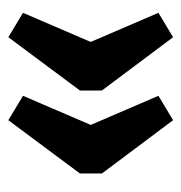

<svg xmlns="http://www.w3.org/2000/svg" viewBox="-7 -556 445 472"><g transform="rotate(-90 216.0 -320.5)"><path d="M156 -523 216 -487 127 -280V-361L216 -154L156 -118L25 -293V-347ZM360 -523 420 -487 331 -280V-361L420 -154L360 -118L229 -293V-347Z"/></g></svg>

Font: Pathway Extreme Condensed
Style: Bold
Weight: 700
Width: 3
Version: Version 1.001;gftools[0.9.26]